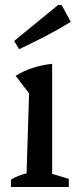

<svg xmlns="http://www.w3.org/2000/svg" viewBox="-20 -753 316 773"><path d="M24 0V-30Q38 -38 53.5 -44.5Q69 -51 87 -55L97 -377L43 -448Q76 -468 113 -480Q150 -492 190 -496V-53L257 -33V0ZM57 -555 37 -588 214 -733H228L265 -665Q215 -634 162.5 -607Q110 -580 57 -555Z"/></svg>

Font: Piazzolla Medium
Style: Regular
Weight: 500
Designer: Juan Pablo del Peral
Foundry: Huerta Tipografica
Version: Version 1.330